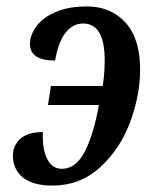

<svg xmlns="http://www.w3.org/2000/svg" viewBox="-20 -566 461 596"><path d="M20 -83Q20 -114 43 -135Q66 -156 113 -156Q111 -103 126.5 -72.5Q142 -42 172 -42Q216 -42 243.5 -96Q271 -150 287 -240H129L138 -299H299Q300 -305 302.5 -328Q305 -351 305 -379Q305 -493 238 -493Q206 -493 183.5 -464.5Q161 -436 151 -378Q73 -378 73 -430Q73 -456 92 -483Q111 -510 151 -528Q191 -546 250 -546Q324 -546 369.5 -496Q415 -446 415 -350Q415 -270 383.5 -186Q352 -102 290 -46Q228 10 143 10Q81 10 50.5 -15.5Q20 -41 20 -83Z"/></svg>

Font: Noto Serif CondSemiBold
Style: Italic
Weight: 600
Width: 3
Italic angle: -12°
Designer: Monotype Design Team
Foundry: Monotype Imaging Inc.
Version: Version 1.001